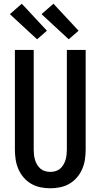

<svg xmlns="http://www.w3.org/2000/svg" viewBox="-20 -1003 540 1031"><path d="M250 8Q223 8 196.5 2.5Q170 -3 147 -16.5Q124 -30 106.5 -50.5Q89 -71 78.5 -95.5Q68 -120 64 -146.5Q60 -173 60 -200V-735H161V-200Q161 -186 162.5 -172Q164 -158 168 -144.5Q172 -131 179.5 -118.5Q187 -106 197.5 -97Q208 -88 222 -84Q236 -80 250 -80Q264 -80 278 -84Q292 -88 302.5 -97Q313 -106 320.5 -118.5Q328 -131 332 -144.5Q336 -158 337.5 -172Q339 -186 339 -200V-735H440V-200Q440 -173 436 -146.5Q432 -120 421.5 -95.5Q411 -71 393.5 -50.5Q376 -30 353 -16.5Q330 -3 303.5 2.5Q277 8 250 8ZM349 -792 203 -927 267 -983 402 -838ZM179 -792 33 -927 97 -983 232 -838Z"/></svg>

Font: Iosevka Term Semibold
Style: Regular
Weight: 600
Monospace: yes
Designer: Belleve Invis
Foundry: Belleve Invis
Version: Version 31.4.0